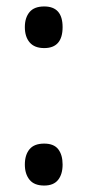

<svg xmlns="http://www.w3.org/2000/svg" viewBox="-20 -566 270 595"><path d="M57 -482Q57 -511 71.5 -528.5Q86 -546 117 -546Q174 -546 174 -482Q174 -417 117 -417Q87 -417 72 -434.5Q57 -452 57 -482ZM57 -56Q57 -86 71.5 -103.5Q86 -121 117 -121Q147 -121 160.5 -103.5Q174 -86 174 -56Q174 -26 160 -8.5Q146 9 117 9Q86 9 71.5 -9Q57 -27 57 -56Z"/></svg>

Font: Noto Sans Georgian ExtraCondensed Medium
Style: Regular
Weight: 500
Width: 2
Designer: Monotype Design Team, Akaki Razmadze
Foundry: Google LLC
Version: Version 2.005; ttfautohint (v1.8.4.7-5d5b)